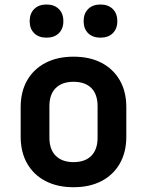

<svg xmlns="http://www.w3.org/2000/svg" viewBox="-20 -806 640 836"><path d="M300 9.2Q229.9 9.2 178.2 -17.7Q126.5 -44.6 98.2 -94.1Q70 -143.6 70 -210.8V-339.2Q70 -406.8 98.2 -456.1Q126.5 -505.4 178.2 -532.3Q229.9 -559.2 300 -559.2Q371.1 -559.2 422.3 -532.3Q473.5 -505.4 501.8 -456.1Q530 -406.8 530 -339.2V-210.8Q530 -143.6 501.8 -94.1Q473.5 -44.6 422.1 -17.7Q370.7 9.2 300 9.2ZM300 -100.1Q350.2 -100.1 377.6 -127.5Q404.9 -155 404.9 -206.7V-343.3Q404.9 -395.6 377.6 -422.8Q350.2 -449.9 300 -449.9Q250.8 -449.9 222.9 -422.8Q195.1 -395.6 195.1 -343.3V-206.7Q195.1 -155 222.9 -127.5Q250.8 -100.1 300 -100.1ZM417.4 -642Q383.8 -642 363.9 -661.3Q344.1 -680.7 344.1 -713.8Q344.1 -747.3 363.9 -766.8Q383.8 -786.4 417.4 -786.4Q451.1 -786.4 471 -766.8Q490.8 -747.3 490.8 -713.8Q490.8 -680.7 471 -661.3Q451.1 -642 417.4 -642ZM182.6 -642Q148.9 -642 129 -661.3Q109.2 -680.7 109.2 -713.8Q109.2 -747.3 129 -766.8Q148.9 -786.4 182.6 -786.4Q216.2 -786.4 236.1 -766.8Q255.9 -747.3 255.9 -713.8Q255.9 -680.7 236.1 -661.3Q216.2 -642 182.6 -642Z"/></svg>

Font: Pitagon Sans Mono
Style: Regular
Weight: 400
Monospace: yes
Designer: Travis Tran
Foundry: Pitagon
Version: Version 1.001;gftools[0.9.26]